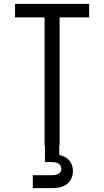

<svg xmlns="http://www.w3.org/2000/svg" viewBox="-20 -755 540 995"><path d="M211 0V-665H58V-735H442V-665H289V0ZM150 220V153H250Q258 153 266 151.5Q274 150 281.5 146.5Q289 143 293.5 136Q298 129 298 121Q298 112 294 104.5Q290 97 282.5 92.5Q275 88 266.5 86.5Q258 85 250 85H213V0H287V48Q302 51 315.5 58Q329 65 339 76.5Q349 88 353.5 102.5Q358 117 358 132Q358 152 349.5 170.5Q341 189 325 200.5Q309 212 289.5 216Q270 220 250 220Z"/></svg>

Font: Iosevka Algr
Style: Regular
Weight: 400
Monospace: yes
Designer: Belleve Invis
Foundry: Belleve Invis
Version: Version 26.0.2; ttfautohint (v1.8.3)